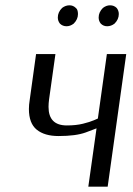

<svg xmlns="http://www.w3.org/2000/svg" viewBox="-20 -704 500 724"><path d="M383 -500H456L386 0H313L344 -220Q340 -218 303 -204.5Q266 -191 201 -191Q148 -191 118.5 -215Q89 -239 89 -293Q89 -309 92 -327L116 -500H189L165 -329Q164 -322 163.5 -314.5Q163 -307 163 -301Q163 -231 232 -231Q267 -231 293 -237.5Q319 -244 334 -250.5Q349 -257 349 -257ZM368 -674Q381 -684 395 -684Q410 -684 420 -674Q428 -664 428 -651Q428 -631 412 -615Q399 -605 384 -605Q370 -605 360 -615Q352 -625 352 -638Q352 -658 368 -674ZM214 -674Q227 -684 242 -684Q256 -684 266 -674Q271 -670 272.5 -663.5Q274 -657 274 -651Q274 -631 258 -615Q245 -605 231 -605Q216 -605 206 -615Q198 -625 198 -638Q198 -658 214 -674Z"/></svg>

Font: Arsenal SC
Style: Italic
Weight: 400
Italic angle: -9.10001°
Designer: Andrij Shevchenko
Foundry: Stairsfor
Version: Version 2.001; ttfautohint (v1.8.4.7-5d5b)